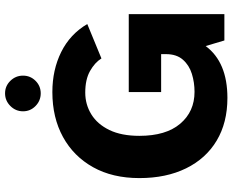

<svg xmlns="http://www.w3.org/2000/svg" viewBox="-100 -807 919 759"><g transform="rotate(-90 359.5 -427.5)"><path d="M352 12Q254 12 183 -30.5Q112 -73 73.5 -151.5Q35 -230 35 -336Q35 -442 78 -519Q121 -596 197.5 -638Q274 -680 375 -680Q463 -680 533.5 -645Q604 -610 644 -542L508 -486Q492 -512 458.5 -531Q425 -550 373 -550Q326 -550 287 -526Q248 -502 225 -454.5Q202 -407 202 -336Q202 -231 250 -174.5Q298 -118 376 -118Q413 -118 447 -128.5Q481 -139 503 -164Q525 -189 525 -231V-250H375V-378H683V0H579L557 -74Q493 12 352 12ZM370 -726Q341 -726 320 -746.5Q299 -767 299 -796Q299 -825 320 -846Q341 -867 370 -867Q399 -867 419.5 -846Q440 -825 440 -796Q440 -767 419.5 -746.5Q399 -726 370 -726Z"/></g></svg>

Font: Atkinson Hyperlegible
Style: Bold
Weight: 700
Designer: Elliott Scott, Megan Eiswerth, Linus Boman, Theodore Petrosky
Foundry: Braille Institute
Version: Version 1.006; ttfautohint (v1.8.3)